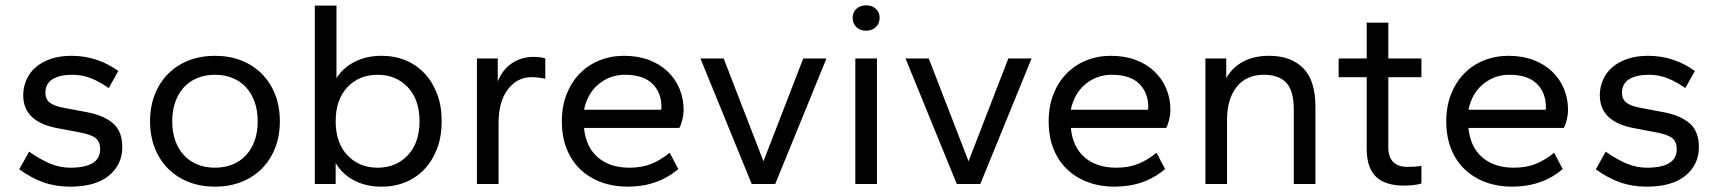

<svg xmlns="http://www.w3.org/2000/svg" viewBox="-20 -689 6434 719"><path d="M242 10Q188 10 142 -6.5Q96 -23 52 -55L89 -121Q132 -91 168.5 -76Q205 -61 243 -61Q355 -61 355 -130Q355 -158 338.5 -171.5Q322 -185 280 -193L195 -209Q67 -233 67 -332Q67 -362 78.5 -389Q90 -416 112.5 -436Q135 -456 169 -468Q203 -480 248 -480Q299 -480 343.5 -464.5Q388 -449 423 -423L387 -359Q357 -381 323 -395Q289 -409 251 -409Q204 -409 177 -392.5Q150 -376 150 -341Q150 -318 166 -305Q182 -292 220 -285L305 -269Q369 -257 403.5 -227Q438 -197 438 -138Q438 -73 388 -31.5Q338 10 242 10Z M785 10Q731 10 686.5 -7.5Q642 -25 610 -57Q578 -89 560 -134Q542 -179 542 -235Q542 -291 560 -336Q578 -381 610 -413Q642 -445 686.5 -462.5Q731 -480 785 -480Q839 -480 883.5 -462.5Q928 -445 960 -413Q992 -381 1010 -336Q1028 -291 1028 -235Q1028 -179 1010 -134Q992 -89 960 -57Q928 -25 883.5 -7.5Q839 10 785 10ZM785 -61Q821 -61 850.5 -73Q880 -85 901 -107.5Q922 -130 933.5 -162Q945 -194 945 -235Q945 -275 933.5 -307.5Q922 -340 901 -362.5Q880 -385 850.5 -397Q821 -409 785 -409Q749 -409 719.5 -397Q690 -385 669 -362.5Q648 -340 636.5 -307.5Q625 -275 625 -235Q625 -194 636.5 -162Q648 -130 669 -107.5Q690 -85 719.5 -73Q749 -61 785 -61Z M1409 10Q1349 10 1304 -14.5Q1259 -39 1237 -79V0H1159V-668H1240V-396Q1263 -434 1307 -457Q1351 -480 1409 -480Q1458 -480 1499 -463Q1540 -446 1570 -414Q1600 -382 1617 -337Q1634 -292 1634 -235Q1634 -178 1617 -133Q1600 -88 1570 -56Q1540 -24 1499 -7Q1458 10 1409 10ZM1394 -61Q1463 -61 1507 -107.5Q1551 -154 1551 -235Q1551 -316 1507 -362.5Q1463 -409 1394 -409Q1325 -409 1281 -362.5Q1237 -316 1237 -235Q1237 -154 1281 -107.5Q1325 -61 1394 -61Z M1766 0V-470H1844V-384Q1862 -429 1897.5 -452.5Q1933 -476 1978 -476Q1992 -476 2003.5 -474.5Q2015 -473 2022 -470V-394Q1996 -400 1970 -400Q1917 -400 1882 -354.5Q1847 -309 1847 -227V0Z M2330 10Q2277 10 2232 -6.5Q2187 -23 2154 -54Q2121 -85 2102.5 -130.5Q2084 -176 2084 -235Q2084 -291 2102 -336.5Q2120 -382 2151.5 -414Q2183 -446 2225.5 -463Q2268 -480 2317 -480Q2369 -480 2410 -464.5Q2451 -449 2480 -421.5Q2509 -394 2524.5 -357Q2540 -320 2540 -277Q2540 -261 2535.5 -241.5Q2531 -222 2524 -210H2167Q2174 -138 2219 -99.5Q2264 -61 2337 -61Q2384 -61 2419.5 -75.5Q2455 -90 2488 -117L2520 -56Q2443 10 2330 10ZM2320 -409Q2265 -409 2222.5 -374.5Q2180 -340 2167 -278H2456Q2457 -281 2457 -288Q2457 -342 2423 -375.5Q2389 -409 2320 -409Z M2795 0 2603 -470H2690L2839 -85L2988 -470H3075L2883 0Z M3183 0V-470H3264V0ZM3223 -574Q3201 -574 3187 -587.5Q3173 -601 3173 -622Q3173 -643 3187 -656Q3201 -669 3223 -669Q3246 -669 3260 -656Q3274 -643 3274 -622Q3274 -601 3260 -587.5Q3246 -574 3223 -574Z M3563 0 3371 -470H3458L3607 -85L3756 -470H3843L3651 0Z M4153 10Q4100 10 4055 -6.5Q4010 -23 3977 -54Q3944 -85 3925.5 -130.5Q3907 -176 3907 -235Q3907 -291 3925 -336.5Q3943 -382 3974.5 -414Q4006 -446 4048.5 -463Q4091 -480 4140 -480Q4192 -480 4233 -464.5Q4274 -449 4303 -421.5Q4332 -394 4347.5 -357Q4363 -320 4363 -277Q4363 -261 4358.5 -241.5Q4354 -222 4347 -210H3990Q3997 -138 4042 -99.5Q4087 -61 4160 -61Q4207 -61 4242.5 -75.5Q4278 -90 4311 -117L4343 -56Q4266 10 4153 10ZM4143 -409Q4088 -409 4045.5 -374.5Q4003 -340 3990 -278H4279Q4280 -281 4280 -288Q4280 -342 4246 -375.5Q4212 -409 4143 -409Z M4825 0V-280Q4825 -348 4797.5 -378.5Q4770 -409 4713 -409Q4647 -409 4611 -363.5Q4575 -318 4575 -240V0H4494V-470H4572V-396Q4593 -435 4634 -457.5Q4675 -480 4733 -480Q4814 -480 4860 -434Q4906 -388 4906 -289V0Z M5237 6Q5167 6 5132.5 -27.5Q5098 -61 5098 -132V-400H4993V-470H5098V-604H5179V-470H5303V-400H5179V-138Q5179 -64 5252 -64Q5264 -64 5279 -65Q5294 -66 5303 -68V-2Q5292 2 5273.5 4Q5255 6 5237 6Z M5642 10Q5589 10 5544 -6.5Q5499 -23 5466 -54Q5433 -85 5414.5 -130.5Q5396 -176 5396 -235Q5396 -291 5414 -336.5Q5432 -382 5463.5 -414Q5495 -446 5537.5 -463Q5580 -480 5629 -480Q5681 -480 5722 -464.5Q5763 -449 5792 -421.5Q5821 -394 5836.5 -357Q5852 -320 5852 -277Q5852 -261 5847.5 -241.5Q5843 -222 5836 -210H5479Q5486 -138 5531 -99.5Q5576 -61 5649 -61Q5696 -61 5731.5 -75.5Q5767 -90 5800 -117L5832 -56Q5755 10 5642 10ZM5632 -409Q5577 -409 5534.5 -374.5Q5492 -340 5479 -278H5768Q5769 -281 5769 -288Q5769 -342 5735 -375.5Q5701 -409 5632 -409Z M6146 10Q6092 10 6046 -6.5Q6000 -23 5956 -55L5993 -121Q6036 -91 6072.5 -76Q6109 -61 6147 -61Q6259 -61 6259 -130Q6259 -158 6242.5 -171.5Q6226 -185 6184 -193L6099 -209Q5971 -233 5971 -332Q5971 -362 5982.5 -389Q5994 -416 6016.5 -436Q6039 -456 6073 -468Q6107 -480 6152 -480Q6203 -480 6247.5 -464.5Q6292 -449 6327 -423L6291 -359Q6261 -381 6227 -395Q6193 -409 6155 -409Q6108 -409 6081 -392.5Q6054 -376 6054 -341Q6054 -318 6070 -305Q6086 -292 6124 -285L6209 -269Q6273 -257 6307.5 -227Q6342 -197 6342 -138Q6342 -73 6292 -31.5Q6242 10 6146 10Z"/></svg>

Font: Celebes
Style: Regular
Weight: 400
Designer: Anugrah Pasau
Foundry: Lafontype
Version: Version 1.000; ttfautohint (v1.8.4)